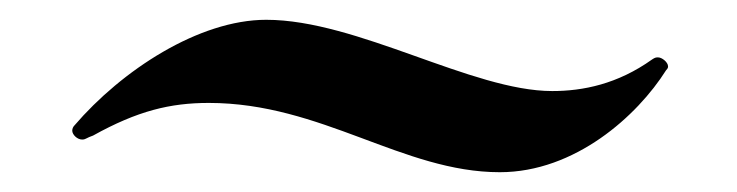

<svg xmlns="http://www.w3.org/2000/svg" viewBox="-20 -459 745 194"><path d="M485 -285C561 -285 624 -342 653 -388C655 -390 655 -391 655 -392C655 -396 649 -401 645 -401C643 -401 642 -401 639 -399C604 -374 569 -367 538 -367C457 -367 341 -439 249 -439C181 -439 103 -388 55 -332C54 -331 53 -329 53 -327C53 -323 58 -318 63 -318C64 -318 65 -318 67 -319C69 -320 71 -321 74 -322C119 -347 152 -355 191 -355C305 -355 387 -285 485 -285Z"/></svg>

Font: Shippori Mincho OTF
Style: Bold
Weight: 800
Designer: FONTDASU
Foundry: FONTDASU / Google Inc. / but / Adobe
Version: Version 3.300;hotconv 1.0.109;makeotfexe 2.5.65596